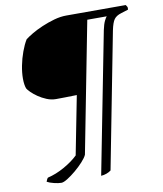

<svg xmlns="http://www.w3.org/2000/svg" viewBox="-96 -782 898 1059"><g transform="rotate(-10 352.5 -252.0)"><path d="M162 200Q145 200 120.5 194Q96 188 82 180Q84 174 87 168Q90 162 93 159Q140 148 187 121.5Q234 95 265 65L329 -262Q290 -261 261 -260.5Q232 -260 212 -260Q186 -260 160.5 -270.5Q135 -281 114 -295.5Q93 -310 79 -324Q65 -338 61 -345Q57 -353 54.5 -368.5Q52 -384 52 -402Q52 -436 59.5 -474.5Q67 -513 80.5 -550Q94 -587 110 -613Q124 -624 150 -639.5Q176 -655 210 -669.5Q244 -684 279.5 -694Q315 -704 348 -704H681Q684 -700 687.5 -694Q691 -688 689 -677L648 -664Q621 -656 608.5 -639Q596 -622 587 -578L440 180Q430 188 415 193.5Q400 199 384 200L538 -589Q545 -622 553.5 -639Q562 -656 567 -661H458L316 70Q309 86 289 108Q269 130 244 151Q219 172 196.5 186Q174 200 162 200Z"/></g></svg>

Font: Texturina 12pt Thin
Style: Italic
Weight: 250
Italic angle: -11°
Designer: Guillermo Torres Carreño
Foundry: Omnibus-Type
Version: Version 1.002